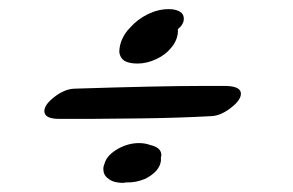

<svg xmlns="http://www.w3.org/2000/svg" viewBox="-20 -499 640 420"><path d="M382 -457Q382 -446 369 -435Q370 -425 366 -414Q362 -403 354 -394Q342 -379 321.5 -369.5Q301 -360 281 -360Q264 -360 254 -365Q243 -371 241 -385Q241 -400 247.5 -414Q254 -428 265 -439Q281 -457 303.5 -468Q326 -479 349 -479Q357 -479 361 -478Q381 -474 382 -460ZM507 -294Q507 -280 485 -263Q463 -246 443 -245Q371 -241 288 -240Q205 -239 183 -239H109Q77 -239 77 -256Q77 -270 99 -287Q121 -304 142 -305Q328 -311 422 -311H475Q507 -310 507 -294ZM333 -159 332 -155V-147Q329 -124 298 -108Q277 -99 256 -100L250 -99Q227 -99 216 -109Q206 -116 206 -130Q206 -135 210 -145Q216 -161 239 -174Q261 -186 284 -186Q297 -186 308 -182Q316 -180 320 -178Q333 -172 333 -159Z"/></svg>

Font: Sedgwick Ave
Style: Regular
Weight: 400
Designer: Kevin Burke, Pedro Vergani
Foundry: Google, Inc.
Version: Version 1.000